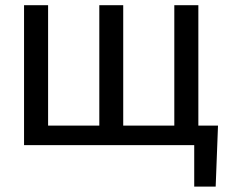

<svg xmlns="http://www.w3.org/2000/svg" viewBox="-20 -548 867 725"><path d="M161.6 -528.3V-73.7H355V-528.3H445.3V-73.7H638.2V-528.3H729V-73.7H803.2L794.4 156.7H713.4V0H70.8V-528.3Z"/></svg>

Font: SteelSelectRoboto
Style: Roboto-Regular
Weight: 400
Designer: Google
Version: Version 2.137; 2017